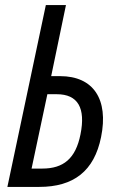

<svg xmlns="http://www.w3.org/2000/svg" viewBox="-20 -734 458 754"><path d="M9 0H134C269 0 350 -62 377 -196C407 -344 347 -435 216 -435H181L239 -714H160ZM104 -72 166 -364H203C286 -364 317 -310 296 -206C277 -111 229 -72 146 -72Z"/></svg>

Font: Noto Sans ExtraCondensed
Style: Italic
Weight: 400
Width: 2
Italic angle: -12°
Designer: Monotype Design Team
Foundry: Monotype Imaging Inc.
Version: Version 2.013